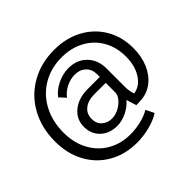

<svg xmlns="http://www.w3.org/2000/svg" viewBox="-173 -795 1142 1142"><g transform="rotate(-45 397.5 -224.0)"><path d="M34 -204Q34 -318 82.5 -406.5Q131 -495 218 -544.5Q305 -594 416 -594Q515 -594 592.5 -552.5Q670 -511 713.5 -437Q757 -363 757 -268Q757 -198 733 -142Q709 -86 666 -53Q623 -20 568 -17L529 -15L509 -79Q484 -48 443 -28Q402 -8 363 -8Q298 -8 257.5 -46Q217 -84 217 -145Q217 -208 266 -248Q315 -288 393 -288H494V-311Q494 -352 467.5 -377.5Q441 -403 398 -403Q361 -403 325 -385Q289 -367 269 -338L233 -377Q259 -412 305 -434.5Q351 -457 399 -457Q470 -457 514 -412Q558 -367 558 -295V-140Q558 -105 569 -74Q622 -81 656 -133.5Q690 -186 690 -264Q690 -342 655.5 -402.5Q621 -463 558.5 -497Q496 -531 416 -531Q326 -531 255.5 -489.5Q185 -448 146 -374Q107 -300 107 -205Q107 -121 142 -55.5Q177 10 239.5 46.5Q302 83 382 83Q428 83 474 71.5Q520 60 547 42L573 94Q540 117 484.5 131.5Q429 146 374 146Q275 146 197.5 101.5Q120 57 77 -22.5Q34 -102 34 -204ZM494 -156V-238H398Q345 -238 314 -213Q283 -188 283 -146Q283 -105 309 -83Q335 -61 370 -61Q400 -61 428.5 -76Q457 -91 475.5 -113.5Q494 -136 494 -156Z"/></g></svg>

Font: Sarabun
Style: Regular
Weight: 400
Designer: Suppakit Chalermlarp | Katatrad Co.,Ltd.
Foundry: Cadson Demak Co.,Ltd.
Version: Version 1.000; ttfautohint (v1.6)